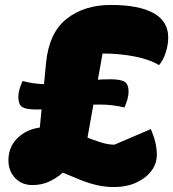

<svg xmlns="http://www.w3.org/2000/svg" viewBox="-20 -725 699 775"><path d="M442 30Q404 30 370 22Q336 14 303 0.5Q270 -13 234 -28Q201 -1 172.5 10.5Q144 22 111 22Q68 22 41 -6.5Q14 -35 14 -78Q14 -137 58 -174.5Q102 -212 170 -212Q206 -212 242.5 -201.5Q279 -191 315 -176.5Q351 -162 383 -151.5Q415 -141 442 -141L589 -204Q602 -173 607.5 -148.5Q613 -124 613 -100Q613 -64 590.5 -34.5Q568 -5 529 12.5Q490 30 442 30ZM128 -78 166 -472Q178 -593 249 -649Q320 -705 427 -705Q541 -705 600 -672Q659 -639 659 -574Q659 -544 649 -513Q639 -482 622 -462Q585 -485 523.5 -497Q462 -509 394 -509L316 -74ZM127 -283Q84 -283 69 -293.5Q54 -304 54 -334Q54 -348 58.5 -364Q63 -380 71 -398Q93 -392 118.5 -388.5Q144 -385 170 -385Q237 -385 300 -395Q363 -405 426 -405Q468 -405 483.5 -394.5Q499 -384 499 -355Q499 -341 494.5 -324.5Q490 -308 482 -291Q460 -297 434 -300Q408 -303 383 -303Q338 -303 295 -298Q252 -293 210.5 -288Q169 -283 127 -283Z"/></svg>

Font: Lemonada
Style: Regular
Weight: 400
Designer: Mohamed Gaber (Arabic), Eduardo Tunni (Latin)
Foundry: Kief Type Foundry
Version: Version 4.005